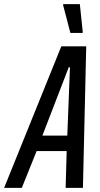

<svg xmlns="http://www.w3.org/2000/svg" viewBox="-58 -913 488 933"><path d="M-38 0 240 -688H361L345 0H261L266 -179H120L48 0ZM148 -254H269L282 -586H276ZM284 -753 249 -887V-893H330L344 -759V-753Z"/></svg>

Font: Saira ExtraCondensed Medium
Style: Italic
Weight: 500
Width: 2
Italic angle: -12°
Designer: Hector Gatti with collaboration of the Omnibus-Type team
Foundry: Omnibus-Type
Version: Version 1.101